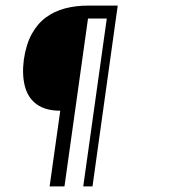

<svg xmlns="http://www.w3.org/2000/svg" viewBox="-20 -605 640 685"><path d="M157 60 195 -210Q143 -210 111.5 -232.5Q80 -255 69 -296.5Q58 -338 65 -392Q73 -447 93.5 -484Q114 -521 144 -543Q174 -565 212 -575Q250 -585 294 -585H400L310 60H277L361 -539H294L210 60Z"/></svg>

Font: Alumni Sans
Style: Italic
Weight: 400
Italic angle: -8°
Version: Version 1.016